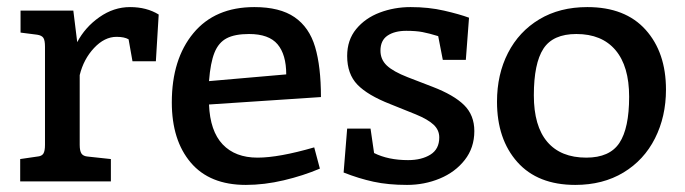

<svg xmlns="http://www.w3.org/2000/svg" viewBox="-20 -512 1934 542"><path d="M428 -471 420 -339H354L343 -401Q331 -408 309 -408Q275 -408 245.5 -376.5Q216 -345 205 -300V-103Q205 -86 210 -78.5Q215 -71 228 -70L293 -63V0H37V-63L85 -70Q98 -71 102.5 -78.5Q107 -86 107 -103V-380Q107 -398 102.5 -405Q98 -412 85 -414L38 -420V-482H187L198 -393Q220 -435 260.5 -463.5Q301 -492 347 -492Q394 -492 428 -471Z M867 -96 883 -36Q836 -16 781 -3Q726 10 674 10Q572 10 518.5 -53Q465 -116 465 -223Q465 -345 526 -418.5Q587 -492 698 -492Q770 -492 811.5 -463.5Q853 -435 869.5 -379.5Q886 -324 886 -238L570 -217Q573 -142 608.5 -104.5Q644 -67 707 -67Q767 -67 867 -96ZM570 -283 788 -302Q788 -358 763.5 -387Q739 -416 683 -416Q643 -416 620 -404Q597 -392 585.5 -363.5Q574 -335 570 -283Z M960 -149H1026L1036 -80Q1076 -60 1132 -60Q1170 -60 1195 -75.5Q1220 -91 1220 -124Q1220 -145 1204 -160Q1188 -175 1154 -189L1082 -218Q1018 -243 989 -273Q960 -303 960 -354Q960 -399 985.5 -430Q1011 -461 1052 -476.5Q1093 -492 1139 -492Q1190 -492 1233.5 -482Q1277 -472 1304 -462L1295 -343H1230L1217 -410Q1191 -418 1172.5 -421.5Q1154 -425 1127 -425Q1094 -425 1074 -411.5Q1054 -398 1054 -369Q1054 -344 1072 -327Q1090 -310 1131 -294L1201 -267Q1261 -244 1290 -215.5Q1319 -187 1319 -142Q1319 -95 1292 -60.5Q1265 -26 1221.5 -8Q1178 10 1129 10Q1076 10 1034.5 1Q993 -8 950 -25Z M1383 -225Q1383 -302 1414 -362.5Q1445 -423 1502.5 -457.5Q1560 -492 1638 -492Q1745 -492 1802.5 -428Q1860 -364 1860 -259Q1860 -183 1829 -121.5Q1798 -60 1740 -25Q1682 10 1604 10Q1498 10 1440.5 -54.5Q1383 -119 1383 -225ZM1756 -239Q1756 -325 1717.5 -370.5Q1679 -416 1607 -416Q1541 -416 1514 -374.5Q1487 -333 1487 -243Q1487 -156 1525 -111.5Q1563 -67 1635 -67Q1701 -67 1728.5 -108.5Q1756 -150 1756 -239Z"/></svg>

Font: Enriqueta Medium
Style: Regular
Weight: 500
Designer: Viviana Monsalve, Gustavo Ibarra
Foundry: 72Puntos
Version: Version 2.000